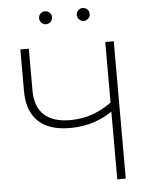

<svg xmlns="http://www.w3.org/2000/svg" viewBox="-60 -965 770 1013"><g transform="rotate(-5 324.5 -458.5)"><path d="M295.4 -291.5Q222.7 -291.5 172.4 -315.4Q122.1 -339.4 95.9 -387.5Q69.8 -435.5 69.8 -507.8V-727.5H114.7V-507.8Q114.7 -418.9 162.4 -376Q210 -333 299.3 -333Q368.7 -333 427.2 -355.7Q485.8 -378.4 536.1 -419.4V-370.6Q487.8 -333.5 427.5 -312.5Q367.2 -291.5 295.4 -291.5ZM519.5 0V-727.5H564.5V0ZM416.5 -848.1Q402.3 -848.1 392.3 -858.4Q382.3 -868.7 382.3 -882.8Q382.3 -897 392.3 -906.7Q402.3 -916.5 416.5 -916.5Q430.7 -916.5 440.7 -906.7Q450.7 -897 450.7 -882.8Q450.7 -868.7 440.7 -858.4Q430.7 -848.1 416.5 -848.1ZM216.8 -848.1Q202.6 -848.1 192.6 -858.4Q182.6 -868.7 182.6 -882.8Q182.6 -897 192.6 -906.7Q202.6 -916.5 216.8 -916.5Q231 -916.5 241 -906.7Q251 -897 251 -882.8Q251 -868.7 241 -858.4Q231 -848.1 216.8 -848.1Z"/></g></svg>

Font: Inter 28pt ExtraLight
Style: Regular
Weight: 250
Designer: Rasmus Andersson
Foundry: rsms
Version: Version 4.001;git-66647c0bb